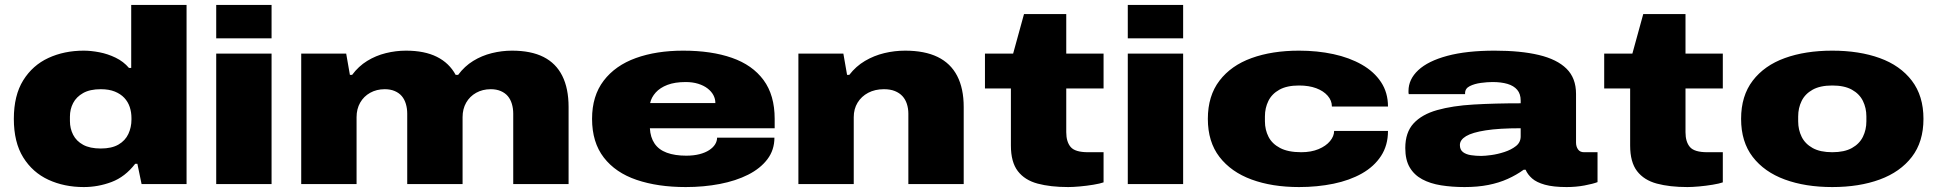

<svg xmlns="http://www.w3.org/2000/svg" viewBox="-20 -745 7840 777"><path d="M319 12Q240 12 176 -17.5Q112 -47 74 -108Q36 -169 36 -264Q36 -359 74 -420Q112 -481 176 -510.5Q240 -540 319 -540Q348 -540 382 -533.5Q416 -527 448 -511.5Q480 -496 502 -470H511V-725H735V0H553L536 -82H527Q486 -29 431.5 -8.5Q377 12 319 12ZM388 -144Q432 -144 459.5 -160Q487 -176 499.5 -203Q512 -230 512 -261V-267Q512 -291 505 -312Q498 -333 483 -349Q468 -365 444.5 -374.5Q421 -384 388 -384Q344 -384 316.5 -368.5Q289 -353 276 -328Q263 -303 263 -273V-255Q263 -225 276 -199.5Q289 -174 316.5 -159Q344 -144 388 -144Z M855 -590V-725H1079V-590ZM855 0V-528H1079V0Z M1199 0V-528H1381L1396 -442H1405Q1431 -477 1466 -498.5Q1501 -520 1541.5 -530Q1582 -540 1623 -540Q1698 -540 1748 -515Q1798 -490 1824 -442H1834Q1860 -477 1895 -498.5Q1930 -520 1970.5 -530Q2011 -540 2052 -540Q2129 -540 2179.5 -514.5Q2230 -489 2255.5 -438Q2281 -387 2281 -312V0H2057V-285Q2057 -306 2051.5 -324.5Q2046 -343 2035 -356Q2024 -369 2006.5 -376.5Q1989 -384 1966 -384Q1933 -384 1907 -369.5Q1881 -355 1866.5 -329.5Q1852 -304 1852 -271V0H1628V-285Q1628 -306 1622.5 -324.5Q1617 -343 1606 -356Q1595 -369 1577.5 -376.5Q1560 -384 1537 -384Q1504 -384 1478 -369.5Q1452 -355 1437.5 -329.5Q1423 -304 1423 -271V0Z M2755 12Q2642 12 2556.5 -17Q2471 -46 2423.5 -107.5Q2376 -169 2376 -264Q2376 -357 2423 -418.5Q2470 -480 2553 -510Q2636 -540 2745 -540Q2859 -540 2942 -511Q3025 -482 3070 -421Q3115 -360 3115 -264V-226H2610Q2612 -189 2629 -164Q2646 -139 2678.5 -127Q2711 -115 2757 -115Q2787 -115 2810.5 -121Q2834 -127 2850 -137.5Q2866 -148 2874 -161Q2882 -174 2882 -188H3114Q3114 -138 3085.5 -100.5Q3057 -63 3007.5 -38Q2958 -13 2893 -0.5Q2828 12 2755 12ZM2611 -328H2875Q2875 -345 2867 -360Q2859 -375 2843.5 -387Q2828 -399 2805.5 -406Q2783 -413 2755 -413Q2711 -413 2681 -401.5Q2651 -390 2633.5 -370.5Q2616 -351 2611 -328Z M3211 0V-528H3393L3408 -442H3417Q3444 -477 3480.5 -498.5Q3517 -520 3558.5 -530Q3600 -540 3643 -540Q3722 -540 3774.5 -514.5Q3827 -489 3853.5 -438Q3880 -387 3880 -312V0H3656V-285Q3656 -306 3650 -324.5Q3644 -343 3632 -356Q3620 -369 3601.5 -376.5Q3583 -384 3557 -384Q3521 -384 3493.5 -369.5Q3466 -355 3450.5 -329.5Q3435 -304 3435 -271V0Z M4303 12Q4231 12 4179 -2Q4127 -16 4099 -52.5Q4071 -89 4071 -156V-387H3966V-528H4080L4124 -688H4295V-528H4446V-387H4295V-210Q4295 -171 4313 -150Q4331 -129 4383 -129H4446V-7Q4432 -2 4405 2.5Q4378 7 4350 9.5Q4322 12 4303 12Z M4544 -590V-725H4768V-590ZM4544 0V-528H4768V0Z M5237 12Q5128 12 5045 -18.5Q4962 -49 4915 -110Q4868 -171 4868 -264Q4868 -357 4915 -418.5Q4962 -480 5045 -510Q5128 -540 5237 -540Q5311 -540 5376 -526Q5441 -512 5491 -483.5Q5541 -455 5569 -412.5Q5597 -370 5597 -314H5370Q5370 -338 5353 -357.5Q5336 -377 5306.5 -388Q5277 -399 5237 -399Q5188 -399 5157.5 -382Q5127 -365 5113 -336.5Q5099 -308 5099 -274V-254Q5099 -220 5113.5 -191.5Q5128 -163 5160.5 -146Q5193 -129 5246 -129Q5286 -129 5316 -141.5Q5346 -154 5362.5 -174Q5379 -194 5379 -215H5597Q5597 -157 5569 -114Q5541 -71 5491.5 -43Q5442 -15 5376.5 -1.5Q5311 12 5237 12Z M5907 12Q5856 12 5812 5Q5768 -2 5735.5 -19.5Q5703 -37 5685 -67.5Q5667 -98 5667 -146Q5667 -209 5700.5 -245.5Q5734 -282 5796 -299.5Q5858 -317 5943.5 -322Q6029 -327 6134 -327V-338Q6134 -365 6120 -381.5Q6106 -398 6080.5 -405.5Q6055 -413 6020 -413Q5999 -413 5973 -409.5Q5947 -406 5928 -396.5Q5909 -387 5909 -368V-364H5681Q5680 -368 5680 -370.5Q5680 -373 5680 -377Q5680 -424 5719.5 -461Q5759 -498 5837 -519Q5915 -540 6029 -540Q6134 -540 6207.5 -522.5Q6281 -505 6319.5 -467Q6358 -429 6358 -365V-168Q6358 -152 6366 -140.5Q6374 -129 6390 -129H6445V-8Q6427 -1 6392.5 5.5Q6358 12 6320 12Q6266 12 6232 2.5Q6198 -7 6180 -23Q6162 -39 6154 -58H6146Q6117 -37 6081.5 -21Q6046 -5 6003 3.5Q5960 12 5907 12ZM5974 -114Q5989 -114 6015 -117.5Q6041 -121 6068.5 -130Q6096 -139 6115 -154Q6134 -169 6134 -193V-226Q6047 -226 5992.5 -217.5Q5938 -209 5913 -194Q5888 -179 5888 -158Q5888 -139 5900.5 -129.5Q5913 -120 5933 -117Q5953 -114 5974 -114Z M6809 12Q6737 12 6685 -2Q6633 -16 6605 -52.5Q6577 -89 6577 -156V-387H6472V-528H6586L6630 -688H6801V-528H6952V-387H6801V-210Q6801 -171 6819 -150Q6837 -129 6889 -129H6952V-7Q6938 -2 6911 2.5Q6884 7 6856 9.5Q6828 12 6809 12Z M7395 12Q7286 12 7203 -18.5Q7120 -49 7073 -110Q7026 -171 7026 -264Q7026 -357 7073 -418.5Q7120 -480 7203 -510Q7286 -540 7395 -540Q7504 -540 7587 -510Q7670 -480 7717 -418.5Q7764 -357 7764 -264Q7764 -171 7717 -110Q7670 -49 7587 -18.5Q7504 12 7395 12ZM7395 -129Q7444 -129 7474.5 -146Q7505 -163 7519 -191.5Q7533 -220 7533 -254V-274Q7533 -308 7519 -336.5Q7505 -365 7474.5 -382Q7444 -399 7395 -399Q7346 -399 7315.5 -382Q7285 -365 7271 -336.5Q7257 -308 7257 -274V-254Q7257 -220 7271 -191.5Q7285 -163 7315.5 -146Q7346 -129 7395 -129Z"/></svg>

Font: Archivo Expanded Black
Style: Regular
Weight: 900
Width: 7
Designer: Hector Gatti
Foundry: Omnibus-Type
Version: Version 2.001